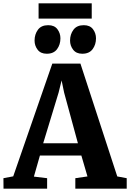

<svg xmlns="http://www.w3.org/2000/svg" viewBox="-36 -1127 776 1147"><path d="M43 -73.5 276.5 -747H444.5L664.5 -73L721 -62.5V0H414V-62.5L486.5 -73L450 -198H202.5L166.5 -72L245.5 -62.5V0H-15L-15.5 -62.5ZM429.5 -271 347 -574 332 -646.5 314 -573.5 222 -271ZM243 -806Q207 -806 188.8 -830Q170.5 -854 170.5 -884.5Q170.5 -922 190.5 -949.2Q210.5 -976.5 251.5 -976.5H252.5Q289 -976.5 307 -952.5Q325 -928.5 325 -898Q325 -860.5 304.8 -833.2Q284.5 -806 244 -806ZM455 -806Q419.5 -806 401 -830Q382.5 -854 382.5 -884.5Q382.5 -922 402.8 -949.2Q423 -976.5 464 -976.5H465Q501.5 -976.5 519.5 -952.5Q537.5 -928.5 537.5 -898Q537.5 -860.5 517.2 -833.2Q497 -806 456 -806ZM512 -1107V-1016H194.5V-1107Z"/></svg>

Font: Merriweather 20pt ExtraBold
Style: Regular
Weight: 800
Version: Version 2.100